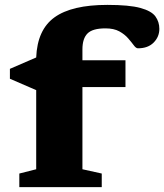

<svg xmlns="http://www.w3.org/2000/svg" viewBox="-20 -765 672 785"><path d="M317 -73 396 -55.5V0H59V-55.5L128 -73V-396.5L20.5 -443V-483.5L128 -530Q132.5 -643.5 203 -694.2Q273.5 -745 419 -745Q508.5 -745 554 -732.5Q599.5 -720 615.5 -697.8Q631.5 -675.5 631.5 -647Q631.5 -614.5 608.2 -591Q585 -567.5 544 -567.5Q536 -567.5 527 -579.8Q518 -592 504 -608.2Q490 -624.5 467.8 -636.8Q445.5 -649 411 -649Q358.5 -649 337.8 -628.2Q317 -607.5 317 -563V-518.5H493V-409H317Z"/></svg>

Font: Newsreader Caption
Style: Bold
Weight: 700
Designer: Hugues Gentile
Foundry: Production Type
Version: Version 1.001